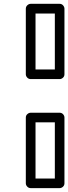

<svg xmlns="http://www.w3.org/2000/svg" viewBox="-20 -844 354 995"><path d="M113.8 106V-234.9Q113.8 -245.6 121.8 -252.7Q129.9 -259.8 139.2 -259.8H289.1Q299.8 -259.8 306.9 -252Q314 -244.1 314 -234.9V106Q314 116.7 306.2 123.8Q298.3 130.9 289.1 130.9H139.2Q128.4 130.9 121.1 123Q113.8 115.2 113.8 106ZM113.8 -459V-798.8Q113.8 -809.6 121.8 -816.9Q129.9 -824.2 139.2 -824.2H289.1Q299.8 -824.2 306.9 -816.2Q314 -808.1 314 -798.8V-459Q314 -448.2 306.2 -441.2Q298.3 -434.1 289.1 -434.1H139.2Q128.4 -434.1 121.1 -441.9Q113.8 -449.7 113.8 -459ZM164.1 81.1H264.2V-210H164.1ZM164.1 -483.9H264.2V-773.9H164.1Z"/></svg>

Font: Trueno ExtraBold Outline
Style: Regular
Weight: 800
Width: 6
Designer: Julieta Ulanovsky
Foundry: Julieta Ulanovsky
Version: Version 3.001b | FøM Fix